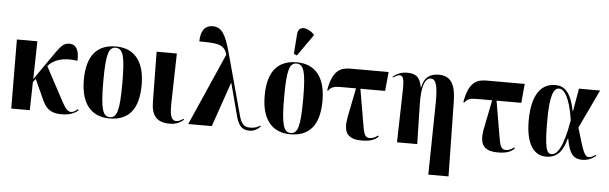

<svg xmlns="http://www.w3.org/2000/svg" viewBox="-58 -1037 4713 1485"><g transform="rotate(5 2298.0 -294.5)"><path d="M46 0H190L195 -219L215 -245L282 -97C313 -26 349 10 434 10C491 10 530 -1 566 -31L560 -40C541 -24 525 -14 510 -14C485 -14 467 -31 438 -85L295 -352C341 -404 412 -429 524 -413C528 -493 505 -539 450 -539C399 -539 377 -501 319 -419L196 -242L202 -536H43Z M809 10C958 10 1035 -81 1035 -270C1035 -457 951 -549 812 -549C663 -549 586 -457 586 -270C586 -82 670 10 809 10ZM811 0C756 0 737 -59 737 -270C737 -481 755 -539 810 -539C867 -539 885 -481 885 -270C885 -59 867 0 811 0Z M1278 10C1332 10 1365 -13 1385 -30L1380 -37C1360 -24 1345 -15 1324 -15C1276 -15 1275 -90 1276 -150L1285 -536H1128L1133 -149C1134 -38 1177 10 1278 10Z M1420 0H1603L1722 -344H1725L1791 -93C1812 -14 1843 10 1898 10C1930 10 1962 -8 1981 -30L1977 -37C1961 -26 1937 -14 1901 -14C1857 -14 1833 -29 1814 -96L1685 -571C1646 -715 1615 -770 1543 -770C1476 -770 1450 -715 1450 -644C1599 -644 1642 -637 1667 -561Z M2211 -602 2326 -765V-777C2271 -828 2203 -836 2198 -764L2187 -612ZM2213 10C2362 10 2439 -81 2439 -270C2439 -457 2355 -549 2216 -549C2067 -549 1990 -457 1990 -270C1990 -82 2074 10 2213 10ZM2215 0C2160 0 2141 -59 2141 -270C2141 -481 2159 -539 2214 -539C2271 -539 2289 -481 2289 -270C2289 -59 2271 0 2215 0Z M2768 10C2826 10 2865 -1 2896 -31L2890 -40C2876 -27 2851 -14 2829 -14C2785 -14 2781 -47 2764 -148L2723 -388H2915L2929 -536H2633C2557 -536 2495 -512 2468 -354L2475 -351C2495 -380 2519 -388 2568 -388H2689L2642 -153C2624 -43 2654 10 2768 10Z M3304 228H3461L3451 -356C3448 -491 3408 -549 3318 -549C3259 -549 3206 -526 3191 -441H3187C3172 -523 3136 -543 3072 -543C3027 -543 2995 -528 2963 -503L2967 -496C2990 -513 3005 -518 3017 -518C3041 -518 3053 -498 3051 -410L3041 0H3198L3191 -309C3188 -443 3212 -514 3259 -514C3299 -514 3314 -466 3313 -330Z M3825 10C3883 10 3922 -1 3953 -31L3947 -40C3933 -27 3908 -14 3886 -14C3842 -14 3838 -47 3821 -148L3780 -388H3972L3986 -536H3690C3614 -536 3552 -512 3525 -354L3532 -351C3552 -380 3576 -388 3625 -388H3746L3699 -153C3681 -43 3711 10 3825 10Z M4198 10C4289 10 4329 -50 4354 -143H4358C4380 -16 4419 10 4480 10C4520 10 4555 -5 4586 -30L4581 -37C4562 -25 4545 -15 4529 -15C4496 -15 4482 -52 4429 -236L4571 -536H4407L4376 -359H4373C4342 -519 4283 -548 4222 -548C4111 -548 4041 -454 4041 -257C4041 -65 4110 10 4198 10ZM4239 -13C4201 -13 4184 -56 4184 -264C4184 -463 4211 -523 4253 -523C4292 -523 4338 -467 4365 -288C4330 -79 4284 -13 4239 -13Z"/></g></svg>

Font: Noto Serif Display ExtraCondensed ExtraBold
Style: Regular
Weight: 800
Width: 2
Designer: Monotype Design Team
Foundry: Monotype Imaging Inc.
Version: Version 2.009